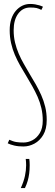

<svg xmlns="http://www.w3.org/2000/svg" viewBox="-20 -730 278 970"><path d="M197 -696 189 -680Q183 -683 177 -685.5Q171 -688 164.5 -689.5Q158 -691 150 -691.5Q142 -692 132 -692Q95 -692 72 -661Q49 -630 49 -577Q49 -544 56 -515Q63 -486 74.5 -459Q86 -432 100.5 -407Q115 -382 130 -356Q146 -330 161 -303.5Q176 -277 188.5 -249Q201 -221 208.5 -190Q216 -159 216 -124Q216 -78 198.5 -48.5Q181 -19 154 -4.5Q127 10 99 10Q87 10 75.5 9Q64 8 53 5.5Q42 3 33.5 0Q25 -3 19 -6L27 -24Q36 -20 44.5 -17Q53 -14 62 -12.5Q71 -11 80 -10.5Q89 -10 99 -10Q122 -10 144 -21.5Q166 -33 181 -57.5Q196 -82 196 -121Q196 -154 189 -184Q182 -214 170 -241Q158 -268 143 -294.5Q128 -321 113 -346Q97 -372 82 -398.5Q67 -425 55 -453Q43 -481 36 -512Q29 -543 29 -577Q29 -609 37 -633.5Q45 -658 59.5 -675Q74 -692 92.5 -701Q111 -710 132 -710Q146 -710 157.5 -708Q169 -706 179 -703Q189 -700 197 -696ZM85 220Q100 187 106 159Q112 131 112 105Q112 97 111.5 88.5Q111 80 110 73H128Q129 80 129.5 88Q130 96 130 105Q130 127 127.5 146.5Q125 166 120 183.5Q115 201 106 220Z"/></svg>

Font: Georama ExtraCondensed Thin
Style: Regular
Weight: 100
Width: 2
Designer: Jean-Baptiste Levee
Foundry: Production Type
Version: Version 1.001